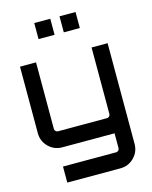

<svg xmlns="http://www.w3.org/2000/svg" viewBox="-150 -924 987 1249"><g transform="rotate(-15 344.0 -299.0)"><path d="M632 -222V-220V100Q632 154 594 192Q556 230 502 230H144V122H502Q511 122 517.5 115.5Q524 109 524 100V0H172Q118 0 80 -38Q42 -76 42 -130V-578H150V-130Q150 -121 156.5 -114.5Q163 -108 172 -108H502Q511 -108 517.5 -114.5Q524 -121 524 -130V-578H632ZM483 -828V-720H375V-828ZM313 -828V-720H205V-828Z"/></g></svg>

Font: Orbitron
Style: Regular
Weight: 500
Designer: Matt McInerney
Foundry: Matt McInerney
Version: 1.000